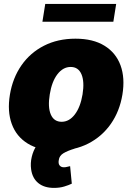

<svg xmlns="http://www.w3.org/2000/svg" viewBox="-20 -747 665 965"><path d="M265.6 9.9Q176.8 9.9 119.5 -25.4Q62.1 -60.7 39.1 -124.1Q16 -187.5 29.8 -271.3Q43.7 -355.1 87.7 -418.5Q131.7 -481.9 201 -517.2Q270.2 -552.6 359.4 -552.6Q447.8 -552.6 505.1 -517.2Q562.5 -481.9 585.8 -418.5Q609 -355.1 595.2 -271.3Q581.3 -187.5 536.9 -124.1Q492.5 -60.7 423.5 -25.4Q354.4 9.9 265.6 9.9ZM289.8 -134.9Q327.8 -134.9 356 -171.7Q384.2 -208.5 394.9 -272.7Q405.2 -337 389.4 -373.8Q373.6 -410.5 335.2 -410.5Q296.9 -410.5 268.6 -373.8Q240.4 -337 230.1 -272.7Q219.5 -208.5 235.3 -171.7Q251.1 -134.9 289.8 -134.9ZM251.4 197.4Q202.1 197.4 172.2 172.9Q142.4 148.4 136.4 103.7Q132.1 73.2 139.6 41.5Q147 9.9 163.4 -14.6Q179.7 -39.1 201.7 -48.3L355.1 0Q319.6 10.7 299 23.1Q278.4 35.5 275.6 56.8Q272 74.9 279.5 84.3Q286.9 93.8 301.1 93.8Q310.4 93.8 318 91.4Q325.6 89.1 332.4 88.1L340.9 176.1Q325.6 183.6 302.7 190.5Q279.8 197.4 251.4 197.4ZM563.9 -727.3 549.7 -637.8H193.2L207.4 -727.3Z"/></svg>

Font: Inter UI Black
Style: Italic
Weight: 900
Italic angle: -9.39999°
Designer: Rasmus Andersson
Foundry: rsms
Version: 3.2;8d6f07862